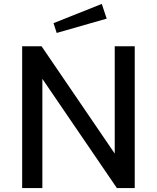

<svg xmlns="http://www.w3.org/2000/svg" viewBox="-20 -959 798 979"><path d="M499 -939 253 -841 269 -791 524 -864ZM565 -723V-176L192 -723H93V0H196V-557L576 0H667V-723Z"/></svg>

Font: United Sans Medium
Style: Regular
Weight: 500
Designer: Pablo Impallari, Rodrigo Fuenzalida (Modified by Dan O. Williams)
Version: Version 1.000;PS 001.000;hotconv 1.0.88;makeotf.lib2.5.64775